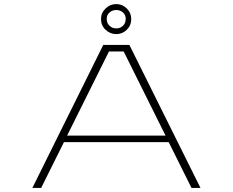

<svg xmlns="http://www.w3.org/2000/svg" viewBox="-20 -920 1140 940"><path d="M961.5 0H917.5L806 -224H293L181.5 0H138.5L485.5 -700H613.5ZM513.5 -668 308.5 -256H790.5L585.5 -668ZM549.5 -753Q519 -753 496.8 -774.2Q474.5 -795.5 474.5 -827Q474.5 -857 496.8 -878.5Q519 -900 549.5 -900Q579 -900 600.8 -878.5Q622.5 -857 622.5 -827Q622.5 -795.5 600.8 -774.2Q579 -753 549.5 -753ZM549.5 -781Q568.5 -781 582 -793.8Q595.5 -806.5 595.5 -828Q595.5 -847 582 -859Q568.5 -871 549.5 -871Q530 -871 516.2 -859Q502.5 -847 502.5 -828Q502.5 -806.5 516.2 -793.8Q530 -781 549.5 -781Z"/></svg>

Font: Trispace Expanded Thin
Style: Regular
Weight: 100
Width: 7
Designer: Tyler Finck
Foundry: Etcetera Type Company
Version: Version 1.210; ttfautohint (v1.8.3)